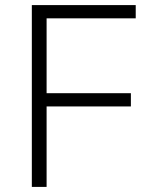

<svg xmlns="http://www.w3.org/2000/svg" viewBox="-20 -734 640 754"><path d="M105 0V-714H513V-662H163V-368H494V-316H163V0Z"/></svg>

Font: Noto Sans Mono Light
Style: Regular
Weight: 300
Designer: Monotype Design Team
Foundry: Monotype Imaging Inc.
Version: Version 2.014; ttfautohint (v1.8.4.7-5d5b)